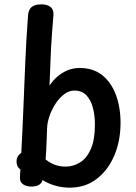

<svg xmlns="http://www.w3.org/2000/svg" viewBox="-20 -855 624 884"><path d="M109 -784Q111 -810 125.5 -822.5Q140 -835 170 -835Q197 -835 212.5 -823Q228 -811 226 -784Q223 -748 220 -710Q217 -672 215 -632.5Q213 -593 211.5 -550Q210 -507 208 -461Q224 -485 245 -503Q266 -521 291.5 -531.5Q317 -542 346 -542Q409 -542 450.5 -509Q492 -476 513.5 -418.5Q535 -361 535 -289Q535 -207 506.5 -139.5Q478 -72 425.5 -31.5Q373 9 301 9Q266 9 233.5 -0.5Q201 -10 176 -26Q171 -9 157 -2.5Q143 4 124 4Q102 4 87 -6Q72 -16 72 -35Q72 -42 72.5 -55Q73 -68 74 -74Q64 -82 60 -91.5Q56 -101 56 -114Q56 -124 61.5 -134Q67 -144 78 -151Q84 -262 88 -365Q92 -468 96.5 -571.5Q101 -675 109 -784ZM190 -121Q211 -104 233.5 -96Q256 -88 282 -88Q318 -88 349 -107.5Q380 -127 398.5 -169.5Q417 -212 417 -282Q417 -324 407.5 -359.5Q398 -395 377.5 -416.5Q357 -438 322 -438Q297 -438 274.5 -420.5Q252 -403 235 -376.5Q218 -350 208 -321Q198 -292 197 -268Q196 -243 195 -217Q194 -191 193 -167Q192 -143 190 -121Z"/></svg>

Font: Playpen Sans Medium
Style: Regular
Weight: 500
Designer: Laura Meseguer, Veronika Burian, José Scaglione
Foundry: TypeTogether
Version: Version 1.001